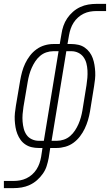

<svg xmlns="http://www.w3.org/2000/svg" viewBox="-47 -755 567 990"><path d="M-27 215V178H23Q40 178 56.5 175Q73 172 89 164.5Q105 157 118.5 145Q132 133 141.5 118Q151 103 156.5 87Q162 71 165 54L172 8H152Q134 8 116.5 4Q99 0 84 -10Q69 -20 59 -34Q49 -48 42.5 -64.5Q36 -81 33 -99Q30 -117 29 -135.5Q28 -154 30 -173Q32 -192 35 -210L57 -340Q61 -363 67 -385Q73 -407 83 -428Q93 -449 107.5 -468Q122 -487 141.5 -501Q161 -515 183.5 -521.5Q206 -528 228 -528H261L270 -580Q273 -601 280 -621.5Q287 -642 299.5 -660.5Q312 -679 329 -694Q346 -709 366.5 -718.5Q387 -728 408 -731.5Q429 -735 450 -735H500V-698H450Q433 -698 416.5 -695Q400 -692 384.5 -684.5Q369 -677 355.5 -665Q342 -653 332.5 -638Q323 -623 317.5 -607Q312 -591 309 -574L301 -528H321Q339 -528 357 -524Q375 -520 389.5 -510Q404 -500 414.5 -486Q425 -472 431 -455.5Q437 -439 440 -421Q443 -403 444 -384.5Q445 -366 443 -347Q441 -328 438 -310L417 -180Q413 -157 406.5 -135Q400 -113 390 -92Q380 -71 365.5 -52Q351 -33 332 -19Q313 -5 290 1.5Q267 8 245 8H212L204 60Q200 81 193.5 101.5Q187 122 174 140.5Q161 159 144 174Q127 189 106.5 198.5Q86 208 65 211.5Q44 215 23 215ZM153 -29H179L255 -491H228Q210 -491 192 -485Q174 -479 159.5 -466.5Q145 -454 134.5 -438Q124 -422 116.5 -405Q109 -388 104 -370Q99 -352 96 -334L74 -204Q71 -185 69.5 -166Q68 -147 69.5 -128Q71 -109 75.5 -91.5Q80 -74 90 -59.5Q100 -45 117 -37Q134 -29 153 -29ZM219 -29H246Q264 -29 282 -35Q300 -41 314.5 -53.5Q329 -66 339.5 -82Q350 -98 357.5 -115Q365 -132 370 -150Q375 -168 378 -186L399 -316Q402 -335 403.5 -354Q405 -373 404 -392Q403 -411 398.5 -428.5Q394 -446 383.5 -460.5Q373 -475 356.5 -483Q340 -491 321 -491H295Z"/></svg>

Font: Iosevka SS18 Extralight
Style: Italic
Weight: 200
Italic angle: -9°
Monospace: yes
Designer: Belleve Invis
Foundry: Belleve Invis
Version: Version 25.1.1; ttfautohint (v1.8.4)